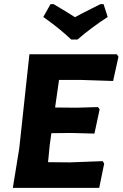

<svg xmlns="http://www.w3.org/2000/svg" viewBox="-20 -907 592 927"><path d="M480 -887 500 -825Q421 -774 354 -716H324Q266 -771 189 -825L224 -887H239Q316 -841 342 -824Q360 -834 380.5 -844.5Q401 -855 426 -867.5Q451 -880 465 -887ZM476 -129 483 -117 459 0H42L73 -191L122 -645H544L552 -633L526 -516L374 -521H265L246 -388L350 -387L453 -390L461 -379L436 -262L324 -265L228 -264L220 -206L212 -124L317 -123Z"/></svg>

Font: Alegreya Sans ExtraBold
Style: Italic
Weight: 800
Italic angle: -7°
Designer: Juan Pablo del Peral
Foundry: Huerta Tipografica
Version: Version 2.007